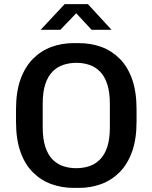

<svg xmlns="http://www.w3.org/2000/svg" viewBox="-20 -905 742 935"><path d="M339 10Q281 10 230 -8.5Q179 -27 140 -66Q101 -105 79.5 -166Q58 -227 58 -312V-373Q58 -458 80 -519Q102 -580 141 -619Q180 -658 230.5 -676.5Q281 -695 338 -695H364Q423 -695 473.5 -676.5Q524 -658 563 -619Q602 -580 623.5 -519Q645 -458 645 -373V-312Q645 -227 623 -166Q601 -105 562 -66Q523 -27 472.5 -8.5Q422 10 365 10ZM351 -86Q386 -86 415.5 -96Q445 -106 467.5 -129Q490 -152 502.5 -190Q515 -228 515 -285V-399Q515 -456 502.5 -494.5Q490 -533 467.5 -556Q445 -579 415.5 -589Q386 -599 352 -599Q318 -599 288 -589Q258 -579 235.5 -556Q213 -533 200.5 -495Q188 -457 188 -400V-286Q188 -229 200.5 -190.5Q213 -152 235.5 -129Q258 -106 287.5 -96Q317 -86 351 -86ZM178 -760 295 -885H408L523 -760H426L334 -859H369L274 -760Z"/></svg>

Font: Chivo Medium
Style: Regular
Weight: 500
Designer: Hector Gatti
Foundry: Omnibus-Type
Version: Version 2.002